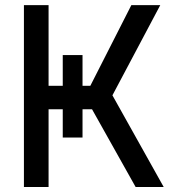

<svg xmlns="http://www.w3.org/2000/svg" viewBox="-20 -748 691 768"><path d="M231 -527.8H310.1V-197.8H231ZM75.7 0V-727.5H174.3V-404.8H341.3L505.4 -727.5H621.1L429.7 -366.7L634.8 0H522.5L348.1 -311H174.3V0Z"/></svg>

Font: Inter Cardless Tabular
Style: Regular
Weight: 400
Designer: Rasmus Andersson
Foundry: rsms
Version: Version 4.000;git-4fc901f